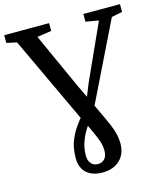

<svg xmlns="http://www.w3.org/2000/svg" viewBox="-151 -842 963 1120"><g transform="rotate(-15 330.5 -282.0)"><path d="M330 179.5Q287.5 179.5 258.2 165.2Q229 151 213.5 124Q198 97 198 60Q198 34 202.8 1.2Q207.5 -31.5 228.5 -74.8Q249.5 -118 298 -175L343 -242.5L383 -343L537 -683L459 -696V-743H680V-696L615 -683L359.5 -160.5L326 -121Q295.5 -78.5 281.2 -45Q267 -11.5 263 14Q259 39.5 259 58Q259 90 274.5 107.5Q290 125 315 125Q340 125 355.8 108.5Q371.5 92 371.5 56.5Q371.5 31 362.8 3.8Q354 -23.5 331.5 -71.5L307.5 -123.5L291.5 -152L42.5 -683L-19 -696V-743H252V-696L165.5 -683L319.5 -343.5L376 -225.5L429.5 -111Q447.5 -72.5 456.8 -45.5Q466 -18.5 469.2 2.5Q472.5 23.5 472.5 43.5Q472.5 85 454.8 115.5Q437 146 405 162.8Q373 179.5 330 179.5Z"/></g></svg>

Font: Merriweather 36pt Medium
Style: Regular
Weight: 500
Version: Version 2.100